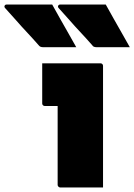

<svg xmlns="http://www.w3.org/2000/svg" viewBox="-159 -826 592 846"><path d="M71 -806Q89 -774 106.5 -742.5Q124 -711 142 -680Q160 -649 177 -618Q144 -618 106 -618Q68 -618 32 -618Q24 -618 19.5 -620Q15 -622 12 -626Q-17 -659 -41.5 -685Q-66 -711 -88.5 -737Q-111 -763 -137 -791Q-141 -796 -138.5 -801Q-136 -806 -130 -806Q-96 -806 -63 -806Q-30 -806 3 -806Q36 -806 71 -806ZM307 -806Q325 -774 342.5 -742.5Q360 -711 378 -680Q396 -649 413 -618Q380 -618 341.5 -618Q303 -618 267 -618Q260 -618 255 -620Q250 -622 248 -626Q219 -659 194.5 -685Q170 -711 147.5 -737Q125 -763 99 -791Q95 -796 97.5 -801Q100 -806 106 -806Q140 -806 172.5 -806Q205 -806 238.5 -806Q272 -806 307 -806ZM95 -11Q95 -40 95 -75Q95 -110 95 -147.5Q95 -185 95 -222.5Q95 -260 95 -294.5Q95 -329 95 -359H83Q78 -359 72.5 -359Q67 -359 61 -359Q55 -359 49.5 -359Q44 -359 38 -359Q34 -359 30.5 -362Q27 -365 27 -370Q27 -414 27 -458.5Q27 -503 27 -547Q51 -547 77.5 -547Q104 -547 131 -547Q158 -547 184.5 -547Q211 -547 236 -547Q261 -547 284 -547Q287 -547 289.5 -545.5Q292 -544 293.5 -541.5Q295 -539 295 -535Q295 -483 295 -426.5Q295 -370 295 -313.5Q295 -257 295 -201Q295 -145 295 -92Q295 -77 295 -61.5Q295 -46 295 -31Q295 -16 295 0Q247 0 200.5 0Q154 0 106 0Q102 0 98.5 -3.5Q95 -7 95 -11Z"/></svg>

Font: Recursive Black
Style: Regular
Weight: 900
Version: Version 1.085